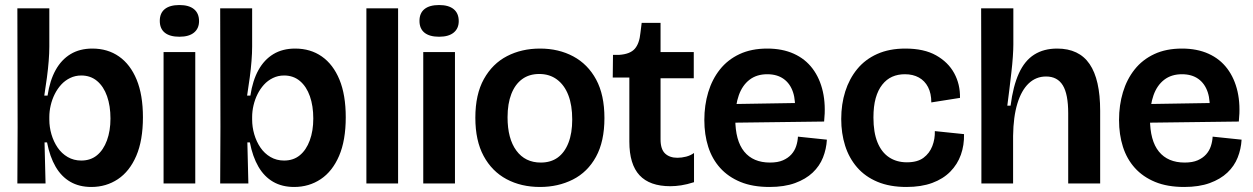

<svg xmlns="http://www.w3.org/2000/svg" viewBox="-20 -729 4979 763"><path d="M343 14Q295 14 259.5 -6.5Q224 -27 201 -66.5Q178 -106 167 -163H157L161 0H49L50 -225L49 -696H176V-544Q176 -518 173.5 -486.5Q171 -455 166.5 -421Q162 -387 156 -349H169Q178 -409 201 -450.5Q224 -492 260.5 -514Q297 -536 347 -536Q408 -536 453 -504.5Q498 -473 523 -412.5Q548 -352 548 -263Q548 -171 521.5 -109.5Q495 -48 448.5 -17Q402 14 343 14ZM303 -91Q340 -91 365.5 -112Q391 -133 405 -171Q419 -209 419 -258Q419 -308 405.5 -346.5Q392 -385 366 -407Q340 -429 303 -429Q279 -429 258.5 -419Q238 -409 223 -392.5Q208 -376 197.5 -355Q187 -334 181.5 -310.5Q176 -287 176 -264V-254Q176 -224 184.5 -195Q193 -166 209 -142.5Q225 -119 249 -105Q273 -91 303 -91Z M630 0V-522H756V0ZM693 -583Q655 -583 635 -599Q615 -615 615 -646Q615 -677 635 -693Q655 -709 693 -709Q731 -709 751 -692.5Q771 -676 771 -645Q771 -616 751 -599.5Q731 -583 693 -583Z M1149 14Q1101 14 1065.5 -6.5Q1030 -27 1007 -66.5Q984 -106 973 -163H963L967 0H855L856 -225L855 -696H982V-544Q982 -518 979.5 -486.5Q977 -455 972.5 -421Q968 -387 962 -349H975Q984 -409 1007 -450.5Q1030 -492 1066.5 -514Q1103 -536 1153 -536Q1214 -536 1259 -504.5Q1304 -473 1329 -412.5Q1354 -352 1354 -263Q1354 -171 1327.5 -109.5Q1301 -48 1254.5 -17Q1208 14 1149 14ZM1109 -91Q1146 -91 1171.5 -112Q1197 -133 1211 -171Q1225 -209 1225 -258Q1225 -308 1211.5 -346.5Q1198 -385 1172 -407Q1146 -429 1109 -429Q1085 -429 1064.5 -419Q1044 -409 1029 -392.5Q1014 -376 1003.5 -355Q993 -334 987.5 -310.5Q982 -287 982 -264V-254Q982 -224 990.5 -195Q999 -166 1015 -142.5Q1031 -119 1055 -105Q1079 -91 1109 -91Z M1436 0V-696H1562V0Z M1662 0V-522H1788V0ZM1725 -583Q1687 -583 1667 -599Q1647 -615 1647 -646Q1647 -677 1667 -693Q1687 -709 1725 -709Q1763 -709 1783 -692.5Q1803 -676 1803 -645Q1803 -616 1783 -599.5Q1763 -583 1725 -583Z M2126 14Q2051 14 1993 -17Q1935 -48 1902 -109Q1869 -170 1869 -261Q1869 -354 1903 -415Q1937 -476 1995 -506Q2053 -536 2126 -536Q2200 -536 2258 -505Q2316 -474 2349 -413Q2382 -352 2382 -260Q2382 -167 2348.5 -106Q2315 -45 2256.5 -15.5Q2198 14 2126 14ZM2129 -83Q2169 -83 2196.5 -103Q2224 -123 2239 -161.5Q2254 -200 2254 -254Q2254 -311 2238.5 -351Q2223 -391 2193.5 -413Q2164 -435 2123 -435Q2083 -435 2055 -414.5Q2027 -394 2012 -355.5Q1997 -317 1997 -263Q1997 -178 2032 -130.5Q2067 -83 2129 -83Z M2644 11Q2562 11 2521.5 -32.5Q2481 -76 2481 -166V-421H2415L2416 -511H2441Q2484 -514 2502.5 -535Q2521 -556 2525 -598L2530 -638H2605V-522H2737V-418H2605V-175Q2605 -136 2623 -119Q2641 -102 2672 -102Q2689 -102 2706.5 -106.5Q2724 -111 2738 -121V-5Q2710 4 2687 7.5Q2664 11 2644 11Z M3038 14Q2971 14 2922.5 -6Q2874 -26 2842 -61.5Q2810 -97 2794.5 -145.5Q2779 -194 2779 -252Q2779 -311 2794.5 -362.5Q2810 -414 2841 -453Q2872 -492 2919 -514Q2966 -536 3029 -536Q3089 -536 3134.5 -515.5Q3180 -495 3209 -456.5Q3238 -418 3250 -365Q3262 -312 3255 -246L2859 -241V-315L3166 -320L3138 -277Q3143 -328 3131.5 -362.5Q3120 -397 3094 -415.5Q3068 -434 3029 -434Q2987 -434 2958.5 -412Q2930 -390 2916 -350.5Q2902 -311 2902 -257Q2902 -170 2937.5 -126.5Q2973 -83 3040 -83Q3071 -83 3091.5 -92Q3112 -101 3125 -115.5Q3138 -130 3144 -148.5Q3150 -167 3151 -186L3266 -174Q3264 -137 3250.5 -103Q3237 -69 3209.5 -43Q3182 -17 3139.5 -1.5Q3097 14 3038 14Z M3582 14Q3516 14 3467 -6.5Q3418 -27 3386 -64Q3354 -101 3338.5 -150Q3323 -199 3323 -256Q3323 -315 3339 -365.5Q3355 -416 3386.5 -454.5Q3418 -493 3466 -514.5Q3514 -536 3578 -536Q3652 -536 3700 -509Q3748 -482 3772 -438Q3796 -394 3795 -340L3681 -322Q3681 -358 3668 -383Q3655 -408 3631.5 -421Q3608 -434 3576 -434Q3548 -434 3525.5 -424Q3503 -414 3486 -392.5Q3469 -371 3460 -339Q3451 -307 3451 -262Q3451 -203 3467 -163.5Q3483 -124 3513 -104Q3543 -84 3584 -84Q3626 -84 3650 -102Q3674 -120 3685 -148.5Q3696 -177 3695 -208L3811 -196Q3812 -152 3798.5 -114Q3785 -76 3756.5 -47Q3728 -18 3684.5 -2Q3641 14 3582 14Z M3880 0V-273L3879 -696H4007V-552Q4007 -533 4005 -503.5Q4003 -474 3999 -440Q3995 -406 3991 -372Q3987 -338 3983 -309H3996Q4006 -387 4029 -437.5Q4052 -488 4090 -512Q4128 -536 4181 -536Q4268 -536 4310 -474.5Q4352 -413 4352 -289V0H4225V-279Q4225 -355 4203.5 -390Q4182 -425 4137 -425Q4097 -425 4068 -397.5Q4039 -370 4023 -317.5Q4007 -265 4006 -189V0Z M4686 14Q4619 14 4570.5 -6Q4522 -26 4490 -61.5Q4458 -97 4442.5 -145.5Q4427 -194 4427 -252Q4427 -311 4442.5 -362.5Q4458 -414 4489 -453Q4520 -492 4567 -514Q4614 -536 4677 -536Q4737 -536 4782.5 -515.5Q4828 -495 4857 -456.5Q4886 -418 4898 -365Q4910 -312 4903 -246L4507 -241V-315L4814 -320L4786 -277Q4791 -328 4779.5 -362.5Q4768 -397 4742 -415.5Q4716 -434 4677 -434Q4635 -434 4606.5 -412Q4578 -390 4564 -350.5Q4550 -311 4550 -257Q4550 -170 4585.5 -126.5Q4621 -83 4688 -83Q4719 -83 4739.5 -92Q4760 -101 4773 -115.5Q4786 -130 4792 -148.5Q4798 -167 4799 -186L4914 -174Q4912 -137 4898.5 -103Q4885 -69 4857.5 -43Q4830 -17 4787.5 -1.5Q4745 14 4686 14Z"/></svg>

Font: Bricolage Grotesque 72pt SemiBold
Style: Regular
Weight: 600
Version: Version 1.001;gftools[0.9.33.dev8+g029e19f]